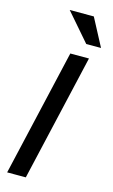

<svg xmlns="http://www.w3.org/2000/svg" viewBox="-142 -1002 619 1054"><g transform="rotate(15 168.0 -475.0)"><path d="M15 0 181 -720H287L121 0ZM252 -793 116 -950H253L336 -793Z"/></g></svg>

Font: Instrument Sans Medium
Style: Italic
Weight: 500
Italic angle: -13°
Designer: Rodrigo Fuenzalida
Foundry: fragTYPE
Version: Version 1.000;gftools[0.9.28]